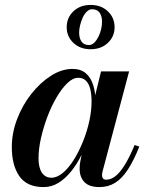

<svg xmlns="http://www.w3.org/2000/svg" viewBox="-20 -750 602 780"><path d="M157 10Q89.5 10 58.8 -34Q28 -78 28 -152.5Q28 -210 49.5 -266.2Q71 -322.5 107.2 -368.5Q143.5 -414.5 187 -442.2Q230.5 -470 274.5 -470Q308 -470 328.5 -452.5Q349 -435 358.5 -404.8Q368 -374.5 368 -337Q368 -308 361.2 -271.2Q354.5 -234.5 341.8 -195.5Q329 -156.5 310.8 -119.8Q292.5 -83 269 -53.8Q245.5 -24.5 217.5 -7.2Q189.5 10 157 10ZM189 -28Q212 -28 235.5 -47.8Q259 -67.5 279.8 -100.8Q300.5 -134 317 -174.8Q333.5 -215.5 342.8 -257.8Q352 -300 352 -338Q352 -367.5 346.5 -389Q341 -410.5 329 -422.2Q317 -434 298 -434Q276 -434 253.2 -412Q230.5 -390 209.5 -354Q188.5 -318 172.2 -274.8Q156 -231.5 146.2 -187.8Q136.5 -144 136.5 -107Q136.5 -69 150.2 -48.5Q164 -28 189 -28ZM384 10Q342.5 10 323 -10.2Q303.5 -30.5 303.5 -64.5Q303.5 -73.5 304.2 -80.5Q305 -87.5 306 -92.5L321 -171L346.5 -249.5L360.5 -337.5L390.5 -460H504.5L396.5 -53Q394.5 -45 394.5 -37.5Q394.5 -30 398.5 -25Q402.5 -20 412 -20Q429.5 -20 447.8 -33.5Q466 -47 485.5 -77.8Q505 -108.5 527 -161L546 -154.5Q523 -97 499.2 -60.8Q475.5 -24.5 447.5 -7.2Q419.5 10 384 10ZM348 -550Q305.5 -550 278.2 -575.8Q251 -601.5 251 -639.5Q251 -678 278.2 -704Q305.5 -730 348 -730Q391 -730 418.2 -704Q445.5 -678 445.5 -639.5Q445.5 -601.5 418.2 -575.8Q391 -550 348 -550ZM341.5 -567Q353 -567 362.8 -576.5Q372.5 -586 379.8 -600.5Q387 -615 390.8 -631.2Q394.5 -647.5 394.5 -661.5Q394.5 -684 384.8 -698.2Q375 -712.5 354 -712.5Q343 -712.5 333 -703Q323 -693.5 316.2 -678.8Q309.5 -664 305.5 -647.8Q301.5 -631.5 301.5 -617.5Q301.5 -595 311.2 -581Q321 -567 341.5 -567Z"/></svg>

Font: Bodoni Moda 11pt SemiBold
Style: Italic
Weight: 600
Italic angle: -13°
Designer: Owen Earl
Foundry: indestructible type
Version: Version 2.004